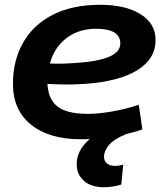

<svg xmlns="http://www.w3.org/2000/svg" viewBox="-20 -571 687 801"><path d="M574 -31Q453 10 318 10Q185 10 109.5 -51Q34 -112 34 -221Q34 -317 75.5 -391.5Q117 -466 198.5 -508.5Q280 -551 399 -551Q503 -551 566 -512Q629 -473 629 -404Q629 -325 552.5 -278Q476 -231 334 -221Q290 -218 251 -218.5Q212 -219 178 -221Q181 -157 220 -126.5Q259 -96 347 -96Q387 -96 442.5 -105Q498 -114 559 -134ZM381 -451Q309 -451 258 -412.5Q207 -374 188 -306Q212 -305 237.5 -305.5Q263 -306 290 -308Q381 -313 431 -332.5Q481 -352 482 -389Q482 -451 381 -451ZM417 -30 503 -10Q456 9 435 33.5Q414 58 414 83Q414 102 427 111.5Q440 121 460 121Q470 121 478 119.5Q486 118 494 116L486 199Q451 210 414 210Q359 210 329.5 183Q300 156 300 114Q300 69 331.5 32Q363 -5 417 -30Z"/></svg>

Font: Georama Extended SemiBold
Style: Italic
Weight: 600
Width: 7
Italic angle: -9°
Designer: Jean-Baptiste Levee
Foundry: Production Type
Version: Version 1.000